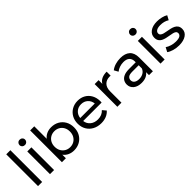

<svg xmlns="http://www.w3.org/2000/svg" viewBox="235 -1960 3170 3170"><g transform="rotate(-45 1820.0 -375.5)"><path d="M91 0V-742H187V0Z M370 0V-530H466V0ZM418 -632Q390 -632 371.5 -650Q353 -668 353 -694Q353 -720 371.5 -738.5Q390 -757 418 -757Q446 -757 464.5 -739.5Q483 -722 483 -696Q483 -669 464.5 -650.5Q446 -632 418 -632Z M930 6Q872 6 823 -16.5Q774 -39 741 -83V0H649V-742H745V-451Q778 -493 826 -514Q874 -535 930 -535Q1007 -535 1067.5 -501.5Q1128 -468 1163 -407Q1198 -346 1198 -265Q1198 -184 1163 -123Q1128 -62 1067.5 -28Q1007 6 930 6ZM922 -78Q973 -78 1013.5 -101.5Q1054 -125 1077.5 -167Q1101 -209 1101 -265Q1101 -321 1077.5 -363Q1054 -405 1013.5 -428Q973 -451 922 -451Q872 -451 831.5 -428Q791 -405 767.5 -363Q744 -321 744 -265Q744 -209 767.5 -167Q791 -125 831.5 -101.5Q872 -78 922 -78Z M1567 6Q1482 6 1417.5 -29Q1353 -64 1317.5 -125Q1282 -186 1282 -265Q1282 -344 1316.5 -405Q1351 -466 1411.5 -500.5Q1472 -535 1548 -535Q1625 -535 1684 -501Q1743 -467 1776.5 -405.5Q1810 -344 1810 -262Q1810 -256 1809.5 -248Q1809 -240 1808 -233H1378Q1387 -163 1439 -120.5Q1491 -78 1570 -78Q1666 -78 1723 -142L1776 -80Q1740 -38 1686.5 -16Q1633 6 1567 6ZM1378 -302H1718Q1711 -369 1664.5 -411.5Q1618 -454 1548 -454Q1479 -454 1432.5 -412Q1386 -370 1378 -302Z M1943 0V-530H2035V-442Q2088 -535 2228 -535V-442Q2222 -442 2216.5 -442.5Q2211 -443 2206 -443Q2129 -443 2084 -397Q2039 -351 2039 -264V0Z M2682 0V-69Q2658 -34 2614 -14Q2570 6 2508 6Q2418 6 2365 -37.5Q2312 -81 2312 -150Q2312 -193 2332.5 -228Q2353 -263 2399.5 -284Q2446 -305 2525 -305H2677V-324Q2677 -385 2641.5 -418.5Q2606 -452 2535 -452Q2488 -452 2443 -436.5Q2398 -421 2367 -395L2327 -467Q2368 -500 2425.5 -517.5Q2483 -535 2546 -535Q2655 -535 2714 -481.5Q2773 -428 2773 -320V0ZM2677 -162V-236H2529Q2457 -236 2432 -212Q2407 -188 2407 -154Q2407 -114 2438 -91Q2469 -68 2524 -68Q2578 -68 2618.5 -92Q2659 -116 2677 -162Z M2951 0V-530H3047V0ZM2999 -632Q2971 -632 2952.5 -650Q2934 -668 2934 -694Q2934 -720 2952.5 -738.5Q2971 -757 2999 -757Q3027 -757 3045.5 -739.5Q3064 -722 3064 -696Q3064 -669 3045.5 -650.5Q3027 -632 2999 -632Z M3382 6Q3316 6 3256 -12Q3196 -30 3163 -56L3203 -132Q3237 -108 3287 -92.5Q3337 -77 3389 -77Q3456 -77 3485.5 -96Q3515 -115 3515 -149Q3515 -174 3497 -188Q3479 -202 3449 -209Q3419 -216 3383.5 -221.5Q3348 -227 3312 -235.5Q3276 -244 3246 -259.5Q3216 -275 3198 -303Q3180 -331 3180 -376Q3180 -447 3239.5 -491Q3299 -535 3401 -535Q3453 -535 3506.5 -522Q3560 -509 3594 -487L3553 -411Q3517 -434 3478 -443.5Q3439 -453 3400 -453Q3337 -453 3306 -432.5Q3275 -412 3275 -380Q3275 -354 3293.5 -339Q3312 -324 3341.5 -316Q3371 -308 3407 -302.5Q3443 -297 3478.5 -288.5Q3514 -280 3544 -265Q3574 -250 3592.5 -222.5Q3611 -195 3611 -151Q3611 -79 3549.5 -36.5Q3488 6 3382 6Z"/></g></svg>

Font: Montserrat Medium
Style: Regular
Weight: 500
Designer: Julieta Ulanovsky
Foundry: Julieta Ulanovsky
Version: Version 9.000; ttfautohint (v1.8.4.7-5d5b)